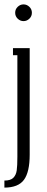

<svg xmlns="http://www.w3.org/2000/svg" viewBox="-20 -703 214 873"><path d="M87 -607Q72 -607 60.5 -618Q49 -629 49 -645Q49 -661 60.5 -672Q72 -683 87 -683Q102 -683 113.5 -672Q125 -661 125 -645Q125 -629 113.5 -618Q102 -607 87 -607ZM0 118Q28 118 40.5 105.5Q53 93 56 72Q59 51 59 10V-452H39V-484H115V0Q115 79 89 114.5Q63 150 0 150Z"/></svg>

Font: Margherita Variable
Style: Regular
Weight: 400
Designer: James Puckett
Foundry: Dunwich Type Founders
Version: Version 1.008